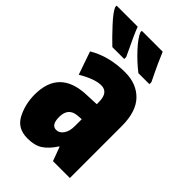

<svg xmlns="http://www.w3.org/2000/svg" viewBox="-232 -852 949 949"><g transform="rotate(45 242.0 -378.0)"><path d="M-1 -766V-756Q9 -731 53.5 -683Q98 -635 129 -606H212V-620Q186 -674 169.5 -710.5Q153 -747 146 -766ZM175 -766V-756Q187 -727 226.5 -684Q266 -641 311 -606H388V-620Q361 -675 344.5 -711.5Q328 -748 321 -766ZM274 -198Q274 -163 259 -141.5Q244 -120 222 -120Q187 -120 187 -176Q187 -240 246 -245L274 -247ZM66 -513 108 -392Q179 -434 224 -434Q274 -434 274 -366V-352L204 -349Q23 -342 23 -169Q23 -102 52 -46Q81 10 151 10Q202 10 232.5 -10.5Q263 -31 290 -73H293L320 0H438V-363Q438 -464 390 -513.5Q342 -563 262 -563Q149 -563 66 -513Z"/></g></svg>

Font: Noto Sans Display Condensed Black
Style: Regular
Weight: 900
Width: 3
Designer: Monotype Design team
Foundry: Monotype Imaging Inc.
Version: 1.000